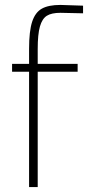

<svg xmlns="http://www.w3.org/2000/svg" viewBox="-20 -759 357 779"><path d="M98 -468H29V-500H98V-561Q98 -633 110.5 -671Q123 -709 150 -724Q177 -739 225 -739Q242 -739 317 -736V-705L225 -707Q189 -707 170 -695Q151 -683 142 -651.5Q133 -620 133 -560V-500H295V-468H133V0H98Z"/></svg>

Font: Cairo ExtraLight
Style: Regular
Weight: 275
Designer: Mohamed Gaber, Accademia di Belle Arti di Urbino and others
Foundry: Kief Type Foundry, Accademia di Belle Arti di Urbino and others
Version: Version 3.011